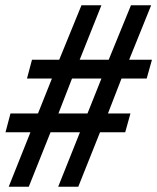

<svg xmlns="http://www.w3.org/2000/svg" viewBox="-20 -713 600 733"><path d="M478 -279.8 458 -208H361.8L278.8 0H202.1L285.2 -208H172.9L89.8 0H13.2L96.2 -208H1L20 -279.8H125L178.2 -413.1H83L102.1 -484.9H206.1L291 -692.9H367.2L284.2 -484.9H395L480 -692.9H557.1L473.1 -484.9H560.1L540 -413.1H443.8L392.1 -279.8ZM367.2 -413.1H254.9L203.1 -279.8H314Z"/></svg>

Font: Accordance
Style: Bold-Italic
Weight: 700
Italic angle: -11°
Version: Version 1.2 (build January 31, 2020) Miklal Software Solutio